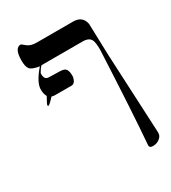

<svg xmlns="http://www.w3.org/2000/svg" viewBox="-210 -701 982 1100"><g transform="rotate(-30 280.5 -151.5)"><path d="M535.6 236.3Q537.1 259.3 517.3 274.9Q497.6 290.5 472.2 290.5Q448.2 290.5 449.2 271.5Q465.8 70.8 484.9 -338.9Q484.9 -387.2 476.1 -404.8Q463.4 -430.2 421.4 -430.2H149.9Q137.2 -418.9 123 -393.6Q119.1 -349.1 152.3 -349.1L207 -347.7Q242.7 -347.7 253.9 -341.3Q272.9 -330.1 272.9 -292Q272.9 -274.4 264.2 -258.5Q255.4 -242.7 241.2 -242.7H131.8Q121.6 -242.7 109.4 -246.1Q71.3 -204.1 65.9 -209.5Q63.5 -211.9 63.5 -215.8Q63.5 -219.7 87.4 -262.7Q76.2 -283.2 76.2 -311Q76.2 -357.9 138.2 -429.2Q89.8 -437 76.7 -453.4Q63.5 -469.7 63.5 -510.3Q63.5 -592.8 105.5 -592.8Q107.9 -592.8 129.4 -574.5Q150.9 -556.2 190.4 -556.2H431.6Q492.7 -556.2 503.9 -499Q505.4 -433.1 510.3 -289.6Z"/></g></svg>

Font: Accordance
Style: Regular
Weight: 400
Version: Version 1.1 (build May 11, 2018) Miklal Software Solutions, 